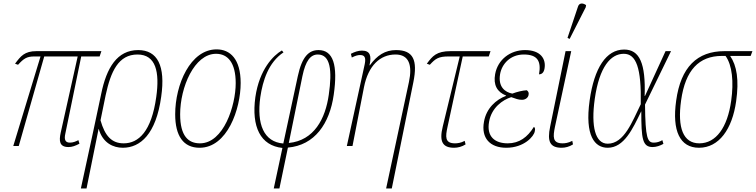

<svg xmlns="http://www.w3.org/2000/svg" viewBox="-20 -825 4272 1085"><path d="M55 0H86L230 -506H419L323 -75C313 -29 315 6 367 6C388 6 406 -1 429 -13L423 -33C409 -26 394 -19 375 -19C348 -19 342 -37 349 -69L439 -506H543L553 -536H186C119 -536 97 -508 65 -465L82 -459C114 -494 131 -506 174 -506H209Z M552 -295 508 -88 437 240H469L537 -96H538C561 -16 621 10 674 10C773 10 862 -67 891 -279C916 -453 870 -542 761 -542C642 -542 582 -442 552 -295ZM679 -15C611 -15 573 -57 548 -145L577 -287C606 -421 649 -517 757 -517C861 -517 883 -418 863 -277C836 -82 763 -15 679 -15Z M1108 10C1264 10 1340 -208 1340 -356C1340 -491 1281 -546 1204 -546C1056 -546 970 -348 970 -179C970 -57 1016 10 1108 10ZM1110 -15C1045 -15 998 -55 998 -179C998 -332 1078 -521 1201 -521C1267 -521 1312 -471 1312 -355C1312 -229 1244 -15 1110 -15Z M1527 240H1559L1607 9C1758 -4 1843 -126 1866 -290C1890 -457 1863 -542 1780 -542C1726 -542 1687 -506 1663 -395L1581 -14C1470 -23 1430 -124 1451 -276C1465 -370 1497 -472 1582 -529L1573 -540C1525 -512 1446 -434 1423 -276C1400 -108 1452 -2 1576 11ZM1689 -395C1707 -482 1735 -517 1776 -517C1847 -517 1858 -428 1838 -290C1819 -154 1755 -31 1612 -17Z M2162 240H2194L2316 -361C2341 -485 2316 -542 2218 -542C2156 -542 2111 -512 2070 -456H2068C2081 -511 2071 -539 2025 -539C2005 -539 1984 -532 1963 -521L1968 -500C1990 -511 2003 -514 2015 -514C2040 -514 2049 -501 2041 -462L1940 0H1972L2037 -333C2061 -454 2128 -517 2215 -517C2292 -517 2311 -456 2291 -362Z M2546 10C2567 10 2591 4 2611 -9L2606 -29C2584 -17 2565 -15 2551 -15C2493 -15 2497 -53 2509 -108L2595 -506H2742L2752 -536H2527C2446 -536 2424 -508 2392 -465L2409 -459C2441 -494 2458 -506 2515 -506H2578L2482 -110C2461 -25 2481 10 2546 10Z M2841 10C2942 10 2998 -55 3002 -83C3006 -98 3002 -105 2997 -108C2961 -50 2915 -15 2849 -15C2778 -15 2728 -52 2744 -138C2758 -217 2821 -261 2869 -276C2895 -267 2909 -261 2930 -261C2950 -261 2965 -274 2967 -289C2970 -303 2964 -309 2957 -315C2934 -314 2902 -306 2875 -296C2833 -304 2794 -335 2806 -406C2816 -464 2864 -517 2940 -517C3019 -517 3039 -478 3026 -405C3042 -405 3053 -415 3057 -437C3067 -492 3035 -542 2947 -542C2864 -542 2793 -489 2778 -406C2767 -345 2789 -305 2840 -285L2839 -283C2783 -262 2728 -213 2715 -137C2698 -45 2749 10 2841 10Z M3199 -605 3290 -784 3292 -796C3276 -808 3253 -811 3246 -787L3187 -611ZM3154 10C3174 10 3198 4 3218 -9L3214 -29C3191 -17 3173 -15 3159 -15C3101 -15 3105 -53 3116 -108L3208 -536H3176L3089 -110C3071 -25 3088 10 3154 10Z M3414 10C3507 10 3556 -98 3603 -195H3604C3604 -42 3610 6 3668 6C3689 6 3711 -2 3729 -12L3723 -33C3708 -24 3692 -19 3675 -19C3639 -19 3627 -44 3625 -234L3772 -536H3741L3625 -283H3623C3629 -466 3595 -545 3507 -545C3406 -545 3338 -442 3312 -257C3284 -57 3341 10 3414 10ZM3414 -13C3344 -13 3319 -109 3341 -266C3367 -449 3432 -521 3505 -521C3575 -521 3605 -442 3601 -236C3553 -139 3508 -13 3414 -13Z M3930 10C4043 10 4118 -95 4140 -253C4157 -373 4144 -454 4106 -509H4222L4232 -536H4074C3920 -536 3827 -446 3801 -256C3777 -86 3822 10 3930 10ZM3932 -15C3841 -15 3807 -102 3829 -258C3853 -429 3930 -509 4060 -509H4080C4118 -457 4127 -362 4112 -256C4091 -104 4026 -15 3932 -15Z"/></svg>

Font: Noto Serif Condensed Thin
Style: Italic
Weight: 100
Width: 3
Italic angle: -12°
Designer: Monotype Design Team
Foundry: Monotype Imaging Inc.
Version: Version 2.013